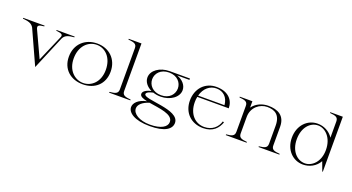

<svg xmlns="http://www.w3.org/2000/svg" viewBox="-56 -1415 4306 2346"><g transform="rotate(20 2097.5 -242.5)"><path d="M683 -490V-500H448V-490C514 -483 546 -475 521 -426L376 -91L222 -423C197 -474 225 -483 292 -490V-500H14V-490C81 -483 130 -475 157 -425L357 15L541 -423C566 -474 614 -484 683 -490Z M973 15C1129 15 1243 -83 1243 -246C1243 -409 1129 -515 973 -515C816 -515 700 -409 700 -246C700 -83 816 15 973 15ZM973 -2C862 -2 763 -92 763 -246C763 -407 862 -498 973 -498C1082 -498 1180 -408 1180 -246C1180 -91 1082 -2 973 -2Z M1313 -10V0H1589V-10C1519 -17 1479 -25 1479 -82V-700H1313V-690C1385 -683 1423 -675 1423 -618V-82C1423 -26 1384 -17 1313 -10Z M1919 -169C2045 -169 2147 -243 2147 -335C2147 -400 2097 -455 2023 -482H2182V-500H1920H1919C1791 -500 1689 -427 1689 -335C1689 -277 1730 -226 1792 -196C1742 -185 1687 -161 1687 -121C1687 -88 1727 -72 1784 -60C1673 -36 1625 22 1625 73C1625 144 1717 215 1917 215C2112 215 2196 154 2196 73C2195 -104 1736 -62 1735 -135C1734 -162 1786 -177 1820 -185C1850 -175 1883 -169 1919 -169ZM1919 -187C1809 -187 1751 -260 1751 -335C1751 -409 1809 -482 1919 -482C2028 -482 2085 -409 2085 -335C2085 -260 2028 -187 1919 -187ZM1685 68C1685 20 1733 -26 1820 -53C1951 -30 2133 -19 2133 84C2133 148 2057 197 1913 197C1777 197 1685 139 1685 68Z M2537 15C2668 15 2728 -60 2756 -138L2739 -145C2715 -64 2649 -3 2546 -3C2425 -3 2336 -99 2336 -250C2336 -275 2338 -298 2343 -320H2752C2752 -423 2681 -514 2526 -515C2374 -516 2273 -402 2273 -248C2273 -95 2378 15 2537 15ZM2347 -338C2373 -439 2446 -498 2530 -497C2619 -497 2682 -438 2690 -338Z M3419 -82V-322C3419 -468 3320 -515 3197 -515C3121 -515 3041 -483 2994 -417V-500H2830V-490C2902 -483 2938 -475 2938 -418V-82C2938 -26 2901 -17 2830 -10V0H3101V-10C3031 -17 2994 -25 2994 -82V-298C2995 -423 3095 -497 3190 -497C3286 -497 3363 -458 3363 -316V-82C3363 -26 3326 -18 3256 -10V0H3527V-10C3455 -16 3418 -25 3419 -82Z M3836 16C3921 16 4002 -25 4046 -104L4090 15H4097V-700H3934V-690C4006 -683 4042 -675 4042 -618V-408C3995 -479 3919 -516 3839 -516C3707 -516 3599 -409 3599 -247C3599 -88 3706 16 3836 16ZM3854 -6C3750 -6 3662 -100 3662 -250C3662 -402 3748 -497 3852 -497C3942 -497 4042 -409 4042 -247C4042 -89 3944 -6 3854 -6Z"/></g></svg>

Font: Sprat Light
Style: Regular
Weight: 300
Designer: Ethan Nakache
Foundry: Collletttivo
Version: Version 2.000;Glyphs 3.2 (3217)